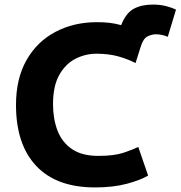

<svg xmlns="http://www.w3.org/2000/svg" viewBox="-20 -806 790 840"><path d="M396 14Q227 14 138.5 -80Q50 -174 50 -347Q50 -462 96 -543Q142 -624 222.5 -666.5Q303 -709 404 -709Q436 -709 460.5 -706Q485 -703 510 -696Q531 -749 565 -767.5Q599 -786 649 -786Q681 -786 707.5 -779Q734 -772 750 -764L714 -645Q702 -650 689.5 -653Q677 -656 662 -656Q645 -656 626 -647Q607 -638 596 -603L573 -530Q541 -547 498.5 -559Q456 -571 402 -571Q354 -571 310.5 -549Q267 -527 239.5 -478.5Q212 -430 212 -350Q212 -286 231.5 -235Q251 -184 294.5 -154Q338 -124 410 -124Q479 -124 519.5 -137.5Q560 -151 585 -163L628 -38Q595 -18 535 -2Q475 14 396 14Z"/></svg>

Font: Ubuntu Sans ExtraBold
Style: Regular
Weight: 800
Designer: Dalton Maag Ltd
Foundry: Dalton Maag Ltd
Version: Version 1.006; ttfautohint (v1.8.4.7-5d5b)